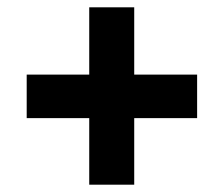

<svg xmlns="http://www.w3.org/2000/svg" viewBox="-20 -616 573 525"><path d="M347 -412H519V-293H347V-111H224V-293H53V-412H224V-596H347Z"/></svg>

Font: Noto Sans Disp ExtBd
Style: Italic
Weight: 800
Italic angle: -12°
Designer: Monotype Design Team
Foundry: Monotype Imaging Inc.
Version: Version 2.000;GOOG;noto-source:20170915:90ef993387c0